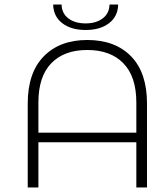

<svg xmlns="http://www.w3.org/2000/svg" viewBox="-20 -825 702 845"><path d="M627 -369V0H580V-199H149V0H102V-369Q102 -505 172.5 -577Q243 -649 364 -649Q487 -649 557 -577Q627 -505 627 -369ZM580 -241V-374Q580 -488 523 -546.5Q466 -605 364 -605Q262 -605 205.5 -546.5Q149 -488 149 -374V-241ZM214 -805H251Q252 -766 281 -744Q310 -722 357 -722Q403 -722 432 -744Q461 -766 462 -805H500Q499 -753 460 -723Q421 -693 357 -693Q293 -693 254 -723Q215 -753 214 -805Z"/></svg>

Font: Montserrat Ace
Style: Light
Weight: 300
Designer: Julieta Ulanovsky
Foundry: Julieta Ulanovsky
Version: Version 1